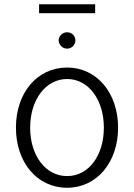

<svg xmlns="http://www.w3.org/2000/svg" viewBox="-20 -872 631 904"><path d="M296 12C436 12 536 -108 536 -271C536 -434 436 -554 296 -554C154 -554 55 -434 55 -271C55 -108 154 12 296 12ZM122 -271C122 -402 195 -500 296 -500C397 -500 469 -402 469 -271C469 -140 398 -43 296 -43C194 -43 122 -140 122 -271ZM164 -810H428V-852H164ZM256 -682C257 -661 274 -643 296 -643C318 -643 335 -661 335 -682C335 -703 318 -720 296 -720C274 -720 257 -703 256 -682Z"/></svg>

Font: Wafeq Light
Style: Regular
Weight: 300
Designer: Rasmus Andersson & Azza Alameddine
Foundry: Google & TypeTogether
Version: Version 3.000;January 28, 2025;FontCreator 15.0.0.3014 64-bi